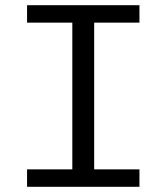

<svg xmlns="http://www.w3.org/2000/svg" viewBox="-20 -718 640 738"><path d="M516 0V-67H342V-631H516V-698H84V-631H258V-67H84V0Z"/></svg>

Font: IBM Plex Mono
Style: Regular
Weight: 400
Monospace: yes
Designer: Mike Abbink, Paul van der Laan, Pieter van Rosmalen
Foundry: Bold Monday
Version: Version 2.004